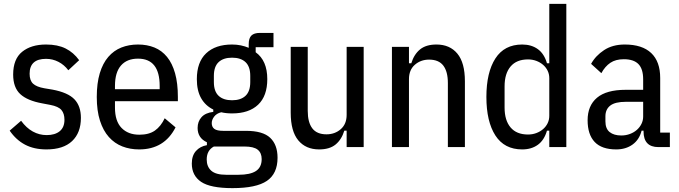

<svg xmlns="http://www.w3.org/2000/svg" viewBox="-20 -760 3508 992"><path d="M220 12Q156 12 109.5 -12.5Q63 -37 30 -85L89 -136Q116 -99 149.5 -80.5Q183 -62 221 -62Q264 -62 288.5 -82Q313 -102 313 -141Q313 -173 297.5 -191.5Q282 -210 240 -218L198 -226Q121 -240 84.5 -274Q48 -308 48 -375Q48 -455 94.5 -492.5Q141 -530 218 -530Q278 -530 319 -509.5Q360 -489 389 -449L333 -397Q312 -425 282 -440.5Q252 -456 218 -456Q133 -456 133 -379Q133 -344 151 -327.5Q169 -311 209 -304L251 -297Q331 -282 364.5 -247Q398 -212 398 -151Q398 -74 352.5 -31Q307 12 220 12Z M699 12Q652 12 612 -3.5Q572 -19 542.5 -52Q513 -85 496.5 -136.5Q480 -188 480 -259Q480 -330 495.5 -381.5Q511 -433 539.5 -466Q568 -499 607 -514.5Q646 -530 693 -530Q740 -530 778 -514.5Q816 -499 843 -466Q870 -433 884.5 -381.5Q899 -330 899 -259V-237H574V-204Q574 -134 608 -99Q642 -64 700 -64Q750 -64 780.5 -85.5Q811 -107 831 -149L887 -102Q829 12 699 12ZM693 -457Q636 -457 605 -421.5Q574 -386 574 -316V-299H805V-316Q805 -457 693 -457Z M1414 55Q1414 137 1359 174.5Q1304 212 1181 212Q1067 212 1019 179.5Q971 147 971 85Q971 44 992.5 20Q1014 -4 1049 -10V-25Q1001 -47 1001 -99Q1001 -132 1021 -154.5Q1041 -177 1082 -182V-194Q1041 -214 1019 -253Q997 -292 997 -351Q997 -439 1045 -484.5Q1093 -530 1179 -530Q1203 -530 1224.5 -525.5Q1246 -521 1265 -513V-531Q1265 -563 1279 -576.5Q1293 -590 1323 -590H1393V-516H1301V-490Q1361 -447 1361 -351Q1361 -264 1313.5 -219Q1266 -174 1179 -174Q1148 -174 1123 -180Q1099 -174 1086.5 -157.5Q1074 -141 1074 -124Q1074 -104 1087.5 -94Q1101 -84 1133 -84H1251Q1338 -84 1376 -48Q1414 -12 1414 55ZM1332 62Q1332 30 1311.5 13.5Q1291 -3 1243 -3H1085Q1048 17 1048 64Q1048 101 1071.5 122Q1095 143 1148 143H1212Q1273 143 1302.5 123.5Q1332 104 1332 62ZM1179 -242Q1224 -242 1248.5 -265Q1273 -288 1273 -336V-368Q1273 -416 1248.5 -439Q1224 -462 1179 -462Q1134 -462 1109.5 -439Q1085 -416 1085 -368V-336Q1085 -288 1109.5 -265Q1134 -242 1179 -242Z M1771 -85H1759Q1745 -39 1714 -13.5Q1683 12 1629 12Q1560 12 1521 -35Q1482 -82 1482 -178V-518H1570V-187Q1570 -128 1593.5 -97Q1617 -66 1667 -66Q1710 -66 1740.5 -92.5Q1771 -119 1771 -167V-518H1859V0H1771Z M2005 0V-518H2093V-433H2105Q2119 -479 2150 -504.5Q2181 -530 2235 -530Q2304 -530 2343 -483Q2382 -436 2382 -340V0H2294V-331Q2294 -390 2270.5 -421Q2247 -452 2197 -452Q2154 -452 2123.5 -425.5Q2093 -399 2093 -351V0Z M2818 -85H2806Q2792 -36 2759 -12Q2726 12 2678 12Q2586 12 2539.5 -60Q2493 -132 2493 -259Q2493 -386 2539.5 -458Q2586 -530 2678 -530Q2726 -530 2759 -506Q2792 -482 2806 -433H2818V-740H2906V0H2818ZM2708 -65Q2731 -65 2751 -72.5Q2771 -80 2786 -93Q2801 -106 2809.5 -123.5Q2818 -141 2818 -162V-356Q2818 -377 2809.5 -394.5Q2801 -412 2786 -425Q2771 -438 2751 -445.5Q2731 -453 2708 -453Q2649 -453 2618 -416.5Q2587 -380 2587 -314V-204Q2587 -138 2618 -101.5Q2649 -65 2708 -65Z M3382 0Q3305 0 3305 -81V-85H3295Q3283 -38 3248 -13Q3213 12 3164 12Q3089 12 3052.5 -26.5Q3016 -65 3016 -139Q3016 -214 3064.5 -255Q3113 -296 3213 -296H3303V-350Q3303 -404 3278.5 -429Q3254 -454 3203 -454Q3161 -454 3133.5 -435.5Q3106 -417 3087 -382L3034 -430Q3057 -472 3101 -501Q3145 -530 3208 -530Q3298 -530 3344.5 -486Q3391 -442 3391 -357V-75H3441V0ZM3190 -60Q3214 -60 3235 -68Q3256 -76 3271 -89.5Q3286 -103 3294.5 -120.5Q3303 -138 3303 -158V-234H3214Q3158 -234 3133 -214.5Q3108 -195 3108 -159V-133Q3108 -95 3130 -77.5Q3152 -60 3190 -60Z"/></svg>

Font: IBM Plex Sans Cond Text
Style: Regular
Weight: 450
Width: 3
Designer: Mike Abbink, Paul van der Laan, Pieter van Rosmalen
Foundry: Bold Monday
Version: Version 1.3